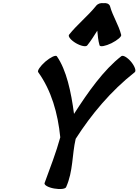

<svg xmlns="http://www.w3.org/2000/svg" viewBox="-20 -1225 916 1271"><path d="M558 -925C583 -956 603 -989 624 -1022C627 -989 630 -956 639 -925C643 -913 679 -920 718 -939C758 -959 787 -984 782 -995C765 -1062 726 -1118 708 -1185C702 -1200 685 -1207 665 -1204C645 -1207 626 -1200 615 -1185C561 -1118 490 -1062 437 -995C429 -984 449 -959 483 -939C516 -920 550 -913 558 -925ZM233 -747C320 -626 363 -476 379 -316C352 -217 312 -114 275 -13C271 0 299 16 339 23C378 30 414 26 418 13C465 -93 456 -199 481 -306C584 -467 714 -623 872 -747C883 -756 872 -787 847 -817C822 -846 794 -862 783 -853C666 -762 563 -616 470 -471C451 -616 420 -762 356 -853C348 -862 314 -846 280 -817C246 -787 225 -756 233 -747Z"/></svg>

Font: Nupuram Black Oblique
Style: Regular
Weight: 900
Designer: Santhosh Thottingal (santhosh.thottingal@gmail.com)
Foundry: SMC
Version: Version 1.000